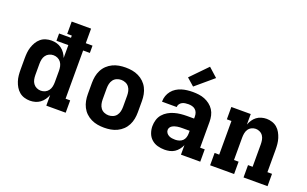

<svg xmlns="http://www.w3.org/2000/svg" viewBox="-87 -1188 2575 1609"><g transform="rotate(20 1200.0 -384.0)"><path d="M239 8Q213 8 188 0.5Q163 -7 143.5 -23.5Q124 -40 111 -62Q98 -84 90 -108.5Q82 -133 79.5 -158.5Q77 -184 77 -210V-310Q77 -336 79.5 -361.5Q82 -387 90 -411.5Q98 -436 111 -458Q124 -480 143.5 -496.5Q163 -513 188 -520.5Q213 -528 239 -528Q263 -528 286 -521.5Q309 -515 328 -501Q347 -487 361 -467Q375 -447 383 -425V-540H277V-605H383V-625H342V-735H515V-605H575V-540H515V-110H556V0H383V-95Q375 -73 361 -53Q347 -33 328 -19Q309 -5 286 1.5Q263 8 239 8ZM296 -102Q316 -102 334 -110.5Q352 -119 363.5 -135Q375 -151 379 -170.5Q383 -190 383 -210V-310Q383 -330 379 -349.5Q375 -369 363.5 -385Q352 -401 334 -409.5Q316 -418 296 -418Q276 -418 258 -409.5Q240 -401 228.5 -385Q217 -369 213 -349.5Q209 -330 209 -310V-210Q209 -190 213 -170.5Q217 -151 228.5 -135Q240 -119 258 -110.5Q276 -102 296 -102Z M900 8Q870 8 841 3Q812 -2 785 -15Q758 -28 736.5 -48.5Q715 -69 701.5 -95.5Q688 -122 682.5 -151Q677 -180 677 -210V-310Q677 -340 682.5 -369Q688 -398 701.5 -424.5Q715 -451 736.5 -471.5Q758 -492 785 -505Q812 -518 841 -523Q870 -528 900 -528Q930 -528 959 -523Q988 -518 1015 -505Q1042 -492 1063.5 -471.5Q1085 -451 1098.5 -424.5Q1112 -398 1117.5 -369Q1123 -340 1123 -310V-210Q1123 -180 1117.5 -151Q1112 -122 1098.5 -95.5Q1085 -69 1063.5 -48.5Q1042 -28 1015 -15Q988 -2 959 3Q930 8 900 8ZM900 -102Q920 -102 939 -110Q958 -118 970 -134Q982 -150 986.5 -170Q991 -190 991 -210V-310Q991 -330 986.5 -350Q982 -370 970 -386Q958 -402 939 -410Q920 -418 900 -418Q880 -418 861 -410Q842 -402 830 -386Q818 -370 813.5 -350Q809 -330 809 -310V-210Q809 -190 813.5 -170Q818 -150 830 -134Q842 -118 861 -110Q880 -102 900 -102Z M1439 8Q1407 8 1376.5 -0.5Q1346 -9 1322.5 -30Q1299 -51 1288 -81.5Q1277 -112 1277 -143Q1277 -172 1285.5 -200Q1294 -228 1312.5 -249.5Q1331 -271 1356 -285.5Q1381 -300 1408.5 -308Q1436 -316 1464.5 -319Q1493 -322 1521 -322H1584V-341Q1584 -358 1578.5 -373.5Q1573 -389 1560.5 -400Q1548 -411 1531.5 -415Q1515 -419 1499 -419Q1485 -419 1470.5 -417Q1456 -415 1443.5 -408.5Q1431 -402 1422.5 -390Q1414 -378 1414 -364V-363H1283V-367Q1283 -392 1291.5 -416Q1300 -440 1316 -460Q1332 -480 1353.5 -493.5Q1375 -507 1399 -514.5Q1423 -522 1448.5 -525Q1474 -528 1499 -528Q1526 -528 1553 -524.5Q1580 -521 1605 -511Q1630 -501 1652 -484Q1674 -467 1688.5 -444.5Q1703 -422 1709 -395Q1715 -368 1715 -341V-110H1756V0H1584V-85Q1575 -64 1560.5 -45.5Q1546 -27 1527 -14.5Q1508 -2 1485 3Q1462 8 1439 8ZM1495 -101Q1513 -101 1530.5 -106.5Q1548 -112 1560.5 -124Q1573 -136 1578.5 -153.5Q1584 -171 1584 -189V-213H1522Q1510 -213 1498 -212.5Q1486 -212 1474.5 -210Q1463 -208 1452 -204.5Q1441 -201 1431 -195Q1421 -189 1414.5 -179Q1408 -169 1408 -157Q1408 -142 1417 -130Q1426 -118 1439 -111.5Q1452 -105 1466.5 -103Q1481 -101 1495 -101ZM1484 -571 1418 -629 1561 -776 1641 -704Z M1844 0V-110H1885V-410H1844V-520H2017V-426Q2025 -448 2038 -467.5Q2051 -487 2069.5 -501Q2088 -515 2111 -521.5Q2134 -528 2157 -528Q2182 -528 2207 -520Q2232 -512 2251 -495.5Q2270 -479 2282.5 -456.5Q2295 -434 2302.5 -410Q2310 -386 2312.5 -360.5Q2315 -335 2315 -310V-110H2356V0H2142V-110H2183V-310Q2183 -329 2179.5 -348.5Q2176 -368 2165.5 -384Q2155 -400 2137 -409Q2119 -418 2100 -418Q2081 -418 2063 -409Q2045 -400 2034.5 -384Q2024 -368 2020.5 -348.5Q2017 -329 2017 -310V-110H2058V0Z"/></g></svg>

Font: Iosevka HT Extrabold Extended
Style: Regular
Weight: 800
Width: 7
Monospace: yes
Designer: Belleve Invis
Foundry: Belleve Invis
Version: Version 32.3.0; ttfautohint (v1.8.4)